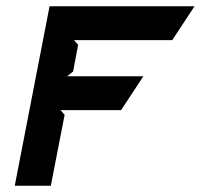

<svg xmlns="http://www.w3.org/2000/svg" viewBox="-20 -596 640 612"><path d="M27 -4H142L186 -230L173 -245H366L437 -353H194L213 -368L229 -453L216 -468H529L600 -576H138Z"/></svg>

Font: Charger EcoBold
Style: Obl
Weight: 1000
Designer: Jasper
Foundry: Cannot Into Space Fonts
Version: Version 1.1